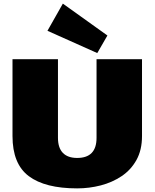

<svg xmlns="http://www.w3.org/2000/svg" viewBox="-20 -1027 853 1060"><path d="M406 13Q229 13 139 -54.5Q49 -122 49 -276V-700H300V-266Q300 -211 327 -183Q354 -155 406 -155Q513 -155 513 -266V-700H764V-276Q764 -199 733.5 -144Q703 -89 651.5 -54.5Q600 -20 536.5 -3.5Q473 13 406 13ZM573 -831 517 -734 242 -857 327 -1007Z"/></svg>

Font: Pathway Extreme 8pt Thin 12pt Black
Style: Regular
Weight: 900
Version: Version 1.001;gftools[0.9.26]